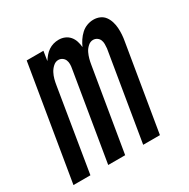

<svg xmlns="http://www.w3.org/2000/svg" viewBox="-136 -656 764 775"><g transform="rotate(-30 246.0 -269.0)"><path d="M-8 0 80 -530H158L151 -486Q158 -497 166.5 -507Q175 -517 185.5 -524Q196 -531 208 -534.5Q220 -538 233 -538Q233 -538 233 -538Q233 -538 233 -538Q248 -538 261 -532.5Q274 -527 283 -516.5Q292 -506 296.5 -492Q301 -478 302 -464Q308 -478 317 -491.5Q326 -505 338 -516Q350 -527 365 -532.5Q380 -538 395 -538Q395 -538 395 -538Q395 -538 395 -538Q411 -538 424.5 -532Q438 -526 446.5 -514.5Q455 -503 459.5 -488.5Q464 -474 465 -459Q466 -444 465 -428.5Q464 -413 461 -397L395 0H317L385 -410Q386 -420 386 -430Q386 -440 382.5 -448.5Q379 -457 371 -462.5Q363 -468 353 -468Q340 -468 329 -458Q318 -448 312 -435.5Q306 -423 302.5 -410Q299 -397 297 -384L233 0H154L222 -410Q224 -420 224 -430Q224 -440 220.5 -448.5Q217 -457 209 -462.5Q201 -468 191 -468Q178 -468 167 -458Q156 -448 149.5 -435.5Q143 -423 139.5 -410Q136 -397 134 -384L71 0Z"/></g></svg>

Font: Iosevka Curly Oblique
Style: Regular
Weight: 400
Italic angle: -9°
Monospace: yes
Designer: Belleve Invis
Foundry: Belleve Invis
Version: Version 11.1.0; ttfautohint (v1.8.3)